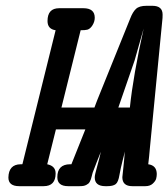

<svg xmlns="http://www.w3.org/2000/svg" viewBox="-20 -639 578 659"><path d="M8.8 -29.8Q9.8 -74.7 50.8 -75.2H56.2L57.1 -76.2L170.9 -535.2Q143.1 -539.1 143.1 -566.9Q143.1 -610.8 183.1 -610.8H266.1Q305.2 -610.8 305.2 -578.1Q305.2 -564.9 297.6 -552.5Q290 -540 279.8 -537.1Q272 -535.2 256.8 -535.2L190.9 -270H304.2Q306.2 -274.9 309.6 -284.4Q313 -293.9 314 -295.9L426.8 -575.2Q435.5 -598.1 446.8 -608.6Q458 -619.1 482.9 -619.1H502.9Q538.1 -619.1 538.1 -588.9Q538.1 -575.7 537.1 -569.8L494.1 -127Q493.2 -118.2 491.7 -101.1Q490.2 -84 488.8 -75.2Q517.6 -71.3 518.1 -42Q518.1 -34.2 516.1 -26.1Q514.2 -18.1 504.6 -9Q495.1 0 479 0H434.1Q399.9 0 399.9 -30.8Q399.9 -32.7 403.6 -65.9Q407.2 -99.1 408.2 -119.1Q405.3 -104 401.1 -89.1Q397 -74.2 395 -63.7Q393.1 -53.2 390.1 -39.1Q386.2 -14.2 377.2 -7.1Q368.2 0 348.1 0H341.8Q304.7 0 305.2 -30.8Q305.2 -38.6 313.5 -67.9Q321.8 -97.2 326.2 -118.2Q322.3 -108.4 311.5 -81.3Q300.8 -54.2 297.9 -45.9Q296.9 -42 294.9 -34.4Q293 -26.9 292 -23.9Q291 -21 288.6 -16.1Q286.1 -11.2 283.4 -9Q280.8 -6.8 276.4 -4.4Q272 -2 266.6 -1Q261.2 0 252.9 0H213.9Q176.8 0 176.8 -30.8Q176.8 -74.7 220.2 -75.2H225.1L272.9 -194.8H171.9L142.1 -75.2Q170.9 -69.3 170.9 -43.9Q170.9 0 129.9 0H45.9Q8.8 0 8.8 -29.8ZM386.2 -270H425.8Q437 -378.9 473.1 -541L441.9 -431.2Z"/></svg>

Font: CMU Typewriter Text
Style: BoldItalic
Weight: 700
Italic angle: -14.04°
Version: Version 0.7.0